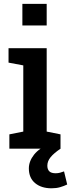

<svg xmlns="http://www.w3.org/2000/svg" viewBox="-20 -782 373 1010"><path d="M29.3 0V-75.2L102.5 -89.8V-438L24.9 -452.6V-528.3H225.6V-89.8L298.3 -75.2V0ZM97.7 -647.9V-761.7H225.6V-647.9ZM251 208.5Q197.3 208.5 164.6 181.2Q131.8 153.8 131.8 104Q131.8 66.4 159.2 31.5Q186.5 -3.4 248.5 -28.8L298.8 0Q263.7 23.4 246.3 44.7Q229 65.9 229 89.4Q229 108.9 239.3 119.1Q249.5 129.4 272.9 129.4Q285.2 129.4 295.7 126.5Q306.2 123.5 316.9 119.6L333.5 188.5Q316.4 196.8 296.4 202.6Q276.4 208.5 251 208.5Z"/></svg>

Font: Roboto Slab LO Medium
Style: Regular
Weight: 500
Designer: Google
Version: Version 2.000